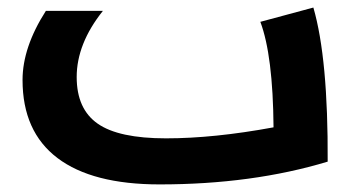

<svg xmlns="http://www.w3.org/2000/svg" viewBox="-20 -481 932 511"><path d="M102.1 -452.1H253.9Q184.1 -364.7 184.1 -275.9Q184.1 -190.9 240 -151.9Q295.9 -112.8 421.9 -112.8Q549.3 -112.8 708 -142.1Q706.5 -333.5 672.9 -422.9L814 -460.9Q853.5 -325.2 852.1 -50.8Q651.4 9.8 404.8 9.8Q225.6 9.8 132.8 -60.5Q40 -130.9 40 -268.1Q40 -355 102.1 -452.1Z"/></svg>

Font: LT Superior
Style: Bold
Weight: 400
Designer: Daniel Lyons
Foundry: LyonsType
Version: Version 1.000